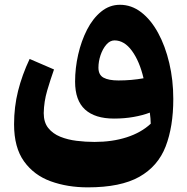

<svg xmlns="http://www.w3.org/2000/svg" viewBox="-20 -496 799 819"><path d="M719.2 -73.7Q719.2 44.4 686.5 128.9Q653.8 213.4 574.2 258.3Q494.6 303.2 354.5 303.2Q267.6 303.2 196.3 277.3Q125 251.5 82.5 192.4Q40 133.3 40 34.2Q40 -40 57.1 -108.2Q74.2 -176.3 106.4 -244.6L210.4 -199.7Q195.3 -157.2 181.4 -110.1Q167.5 -63 166.5 -13.7Q166.5 25.9 185.8 50Q205.1 74.2 237.1 87.2Q269 100.1 307.1 104.7Q345.2 109.4 383.3 109.4Q459 109.4 520.5 89.6Q582 69.8 623 31.7Q622.6 19.5 621.8 8.5Q621.1 -2.4 619.1 -15.6Q588.4 -3.9 549.6 2.9Q510.7 9.8 466.3 9.8Q385.3 9.8 342.8 -28.8Q300.3 -67.4 300.3 -147.9Q300.3 -205.6 313.5 -263.4Q326.7 -321.3 351.3 -369.4Q376 -417.5 411.6 -446.5Q447.3 -475.6 491.7 -475.6Q541 -475.6 582.5 -443.6Q624 -411.6 654.5 -355.5Q685.1 -299.3 702.1 -226.8Q719.2 -154.3 719.2 -73.7ZM592.3 -162.1Q575.2 -234.9 542.7 -279.3Q510.3 -323.7 468.3 -323.7Q449.2 -323.7 433.6 -305.7Q418 -287.6 408.9 -260.7Q399.9 -233.9 399.9 -207.5Q399.9 -176.3 421.9 -164.6Q443.8 -152.8 485.4 -152.8Q540.5 -152.8 592.3 -162.1Z"/></svg>

Font: Pinar DS4-Bold
Style: Regular
Weight: 700
Designer: Amin Abedi
Version: Version 2.000